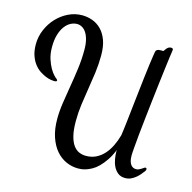

<svg xmlns="http://www.w3.org/2000/svg" viewBox="-109 -803 969 971"><g transform="rotate(15 375.0 -317.0)"><path d="M627.9 -73.2Q627.9 -56.2 631.3 -44.4Q634.8 -32.7 640.4 -25.6Q646 -18.6 653.1 -15.6Q660.2 -12.7 667.5 -12.7Q675.3 -12.7 682.1 -15.9Q689 -19 694.6 -22.7Q700.2 -26.4 704.6 -29.5Q709 -32.7 711.9 -32.7Q718.8 -32.7 718.8 -25.4Q718.8 -21 715.3 -16.1Q709.5 -8.3 700.9 2.2Q692.4 12.7 681.2 22.2Q669.9 31.7 656 38.3Q642.1 44.9 625.5 44.9Q602.5 44.9 587.6 33.2Q572.8 21.5 564 3.7Q555.2 -14.2 551.8 -34.9Q548.3 -55.7 548.3 -73.7L548.8 -81.5Q535.2 -47.9 519 -24.4Q502.9 -1 486.8 14.9Q470.7 30.8 454.8 39.6Q439 48.3 425 53Q411.1 57.6 400.1 58.6Q389.2 59.6 382.8 59.6Q350.1 59.6 320.1 46.1Q290 32.7 267.1 5.9Q244.1 -21 230.5 -61.3Q216.8 -101.6 216.8 -155.8Q216.8 -195.3 223.4 -239.7Q230 -284.2 238 -331.3Q246.1 -378.4 252.7 -428Q259.3 -477.5 259.3 -527.3Q259.3 -558.6 253.4 -581.1Q247.6 -603.5 237.8 -617.7Q228 -631.8 215.8 -638.4Q203.6 -645 190.4 -645Q173.8 -645 157.2 -636.5Q140.6 -627.9 127.2 -610.1Q113.8 -592.3 105.5 -564.9Q97.2 -537.6 97.2 -500Q97.2 -465.3 105.7 -438.5Q114.3 -411.6 125.2 -392.8Q136.2 -374 146.2 -363.5Q156.2 -353 159.7 -351.1Q162.1 -349.1 164.1 -346.9Q166 -344.7 166 -342.3Q166 -335.9 151.4 -335.9Q146.5 -335.9 134.3 -337.9Q122.1 -339.8 106.9 -345.9Q91.8 -352.1 75.4 -362.8Q59.1 -373.5 45.7 -390.9Q32.2 -408.2 23.4 -433.1Q14.6 -458 14.6 -492.7Q14.6 -532.2 30.3 -568.8Q45.9 -605.5 72 -633.3Q98.1 -661.1 132.3 -677.7Q166.5 -694.3 204.1 -694.3Q231.9 -694.3 258.1 -684.8Q284.2 -675.3 304.4 -654.8Q324.7 -634.3 336.7 -601.8Q348.6 -569.3 348.6 -522.9Q348.6 -477.5 342.8 -433.1Q336.9 -388.7 329.6 -344.7Q322.3 -300.8 316.4 -257.1Q310.5 -213.4 310.5 -169.4Q310.5 -123 318.1 -92.8Q325.7 -62.5 338.6 -44.7Q351.6 -26.9 368.7 -19.5Q385.7 -12.2 405.3 -12.2Q434.6 -12.2 458 -23.9Q481.4 -35.6 499.3 -55.7Q517.1 -75.7 530 -102.3Q543 -128.9 551.3 -159.2Q552.2 -163.6 554.9 -184.8Q557.6 -206.1 561.3 -238Q564.9 -270 569.3 -309.8Q573.7 -349.6 578.4 -390.6Q583 -431.6 587.6 -471.2Q592.3 -510.7 596.4 -542Q600.6 -573.2 603.8 -593.8Q606.9 -614.3 608.9 -617.2Q609.9 -619.1 615.5 -622.6Q621.1 -626 637.2 -626Q638.7 -626 640.6 -625.7Q642.6 -625.5 644.5 -625.5Q647 -625.5 649.7 -629.6Q652.3 -633.8 656.2 -638.9Q660.2 -644 666 -648.2Q671.9 -652.3 680.7 -652.3Q685.1 -652.3 688 -650.4Q690.9 -648.4 690.9 -643.6L689.9 -634.8Q689 -628.9 685.5 -604.5Q682.1 -580.1 677.7 -543.7Q673.3 -507.3 667.7 -461.7Q662.1 -416 656.7 -368.2Q651.4 -320.3 646 -272.9Q640.6 -225.6 636.7 -185.5Q632.8 -145.5 630.4 -115.7Q627.9 -85.9 627.9 -73.2Z"/></g></svg>

Font: Engagement
Style: Regular
Weight: 400
Designer: Astigmatic (AOETI)
Foundry: Astigmatic (AOETI)
Version: Version 1.000